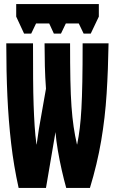

<svg xmlns="http://www.w3.org/2000/svg" viewBox="-20 -928 570 948"><path d="M99 -762 60 -846V-908H468V-846L428 -762H393L369 -812H305L281 -762H246L223 -812H158L134 -762ZM72 0Q48 -108 35 -220Q22 -332 16.5 -453.5Q11 -575 11 -714H143Q143 -614 143.5 -540Q144 -466 146 -409.5Q148 -353 151 -306.5Q154 -260 160 -215H161Q166 -254 172 -291Q178 -328 185 -365L207 -490Q203 -545 201.5 -601.5Q200 -658 200 -714H326Q326 -609 327.5 -533.5Q329 -458 333 -402.5Q337 -347 343.5 -302.5Q350 -258 360 -215H361Q369 -255 374 -296.5Q379 -338 382 -392Q385 -446 386.5 -524Q388 -602 388 -714H516Q514 -585 506.5 -466Q499 -347 479.5 -232.5Q460 -118 424 0H307Q296 -39 285 -87.5Q274 -136 265.5 -186Q257 -236 254 -276L207 0Z"/></svg>

Font: Noto Sans Mono Condensed Black
Style: Regular
Weight: 900
Width: 3
Designer: Monotype Design Team
Foundry: Monotype Imaging Inc.
Version: Version 2.014